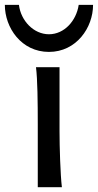

<svg xmlns="http://www.w3.org/2000/svg" viewBox="-64 -777 406 797"><path d="M183.1 -498H85.4C91.8 -446.8 92.8 -354 92.8 -258.8V0H192.9C186.5 -52.2 183.1 -168.9 183.1 -231.9ZM322.3 -756.8H262.7C252.9 -690.9 203.1 -634.8 139.2 -634.8C75.7 -634.8 22.5 -690.9 14.6 -756.8H-43.9C-43.9 -662.1 24.4 -561.5 139.2 -561.5C252.9 -561.5 322.3 -662.1 322.3 -756.8Z"/></svg>

Font: Andika
Style: Regular
Weight: 400
Designer: Victor Gaultney, Annie Olsen, Julie Remington, Don Collingsworth, Eric Hays
Foundry: SIL International
Version: Version 1.000